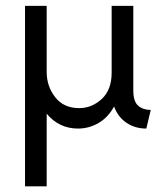

<svg xmlns="http://www.w3.org/2000/svg" viewBox="-20 -437 561 665"><path d="M66.7 208.3V-416.7H141.7V-187.5Q141.7 -138.2 171.2 -100.3Q200.7 -62.5 254.2 -62.5Q297.9 -62.5 332.3 -94.1Q366.7 -125.7 366.7 -185.4V-416.7H441.7V-123.6Q441.7 -85.4 458.7 -70.8Q475.7 -56.2 502.1 -56.2L486.8 8.3Q447.9 8.3 418.4 -11.5Q388.9 -31.2 375 -68.1Q354.9 -30.6 321.5 -11.1Q288.2 8.3 250 8.3Q184.7 8.3 141.7 -43.1V208.3Z"/></svg>

Font: co2trust
Style: Regular
Weight: 400
Designer: Kristian Moeller
Foundry: Dicotype
Version: Version 1.000